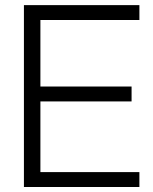

<svg xmlns="http://www.w3.org/2000/svg" viewBox="-20 -748 613 768"><path d="M75.7 0V-727.5H537.6V-668H141.6V-401.9H506.3V-342.3H141.6V-59.6H537.6V0Z"/></svg>

Font: Inter Display Light
Style: Regular
Weight: 300
Designer: Rasmus Andersson
Foundry: rsms
Version: Version 4.000;git-a52131595